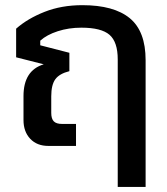

<svg xmlns="http://www.w3.org/2000/svg" viewBox="-20 -570 653 750"><path d="M439.9 160.2V-337.9Q439.9 -406.2 407.7 -434.1Q375.5 -461.9 297.9 -461.9Q248.5 -461.9 205.6 -448Q162.6 -434.1 137.2 -411.1V-393.1L251 -363.8V-292Q211.9 -282.2 196 -260.3Q180.2 -238.3 180.2 -193.8V-128.9Q180.2 -106 190.2 -95.9Q200.2 -85.9 222.2 -85.9H276.9V0H168.9Q124.5 0 98.1 -27.8Q71.8 -55.7 71.8 -101.1V-194.8Q71.8 -294.9 150.9 -318.8L43 -346.2V-458Q87.9 -497.6 154.1 -523.7Q220.2 -549.8 301.8 -549.8Q424.8 -549.8 486.8 -499Q548.8 -448.2 548.8 -335V160.2Z"/></svg>

Font: Kanit
Style: Regular
Weight: 400
Designer: Katatrad Team
Foundry: CadsonDemak
Version: Version 1.000;PS 001.000;hotconv 1.0.88;makeotf.lib2.5.64775